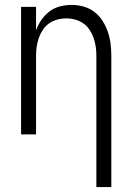

<svg xmlns="http://www.w3.org/2000/svg" viewBox="-20 -548 540 783"><path d="M373 215V-320Q373 -339 370.5 -357Q368 -375 362 -392.5Q356 -410 345.5 -426Q335 -442 320 -452.5Q305 -463 287 -468Q269 -473 250 -473Q231 -473 213 -468Q195 -463 180 -452.5Q165 -442 154.5 -426Q144 -410 138 -392.5Q132 -375 129.5 -357Q127 -339 127 -320V0H66V-520H127V-424Q135 -447 149 -467Q163 -487 182 -501.5Q201 -516 225 -522Q249 -528 273 -528Q297 -528 321.5 -521Q346 -514 365.5 -499Q385 -484 398.5 -462.5Q412 -441 420 -417.5Q428 -394 431 -369.5Q434 -345 434 -320V215Z"/></svg>

Font: Iosevka SS18 Light
Style: Regular
Weight: 300
Monospace: yes
Designer: Belleve Invis
Foundry: Belleve Invis
Version: Version 25.1.1; ttfautohint (v1.8.4)